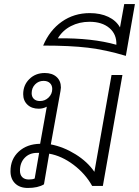

<svg xmlns="http://www.w3.org/2000/svg" viewBox="-20 -922 689 952"><path d="M587 -550 490 0H437Q403 -61 344.5 -105Q286 -149 224 -160L198 -8Q168 10 118 10Q78 10 55 -12.5Q32 -35 32 -73Q32 -133 73 -170.5Q114 -208 179 -209L212 -393Q194 -383 172 -383Q137 -383 116 -403Q95 -423 95 -455Q95 -500 125.5 -530Q156 -560 202 -560Q239 -560 260.5 -540.5Q282 -521 282 -488Q282 -483 280 -471L232 -206Q295 -194 354.5 -157Q414 -120 448 -70L533 -550ZM178 -421Q203 -421 221 -438.5Q239 -456 239 -481Q239 -499 227.5 -510Q216 -521 196 -521Q171 -521 154 -503.5Q137 -486 137 -460Q137 -442 148 -431.5Q159 -421 178 -421ZM174 -164H164Q126 -164 102.5 -139.5Q79 -115 79 -76Q79 -55 90.5 -43.5Q102 -32 123 -32Q142 -32 152 -37Z M649 -902 604 -645Q504 -675 416 -685.5Q328 -696 194 -696Q226 -772 286.5 -814.5Q347 -857 425 -857Q478 -857 517 -838.5Q556 -820 575 -786L596 -902ZM424 -814Q373 -814 331.5 -792.5Q290 -771 267 -732Q437 -734 557 -700Q559 -752 522.5 -783Q486 -814 424 -814Z"/></svg>

Font: Bai Jamjuree Light
Style: Italic
Weight: 300
Italic angle: -10°
Version: Version 1.000; ttfautohint (v1.6)